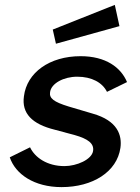

<svg xmlns="http://www.w3.org/2000/svg" viewBox="-20 -756 574 786"><path d="M450 -736 196 -635 209 -577 469 -649ZM232 10C359 10 459 -52 473 -151C480 -202 462 -262 359 -291L261 -320C199 -339 181 -354 185 -379C190 -415 241 -442 296 -442C356 -442 399 -418 418 -380L500 -420C475 -480 413 -526 310 -526C183 -526 90 -459 78 -362C68 -292 111 -248 204 -225L286 -203C339 -188 366 -169 361 -138C356 -103 294 -76 244 -76C173 -76 123 -111 103 -153L20 -112C43 -43 120 10 232 10Z"/></svg>

Font: United Sans SemiBold
Style: Italic
Weight: 600
Italic angle: -8°
Designer: Pablo Impallari, Rodrigo Fuenzalida (Modified by Dan O. Williams)
Version: Version 1.000;PS 001.000;hotconv 1.0.88;makeotf.lib2.5.64775